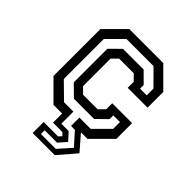

<svg xmlns="http://www.w3.org/2000/svg" viewBox="-197 -667 967 967"><g transform="rotate(45 287.0 -183.0)"><path d="M192.5 174.5V96H295L310 80L295 65H228V0H166.5L63.5 -103V-437L166.5 -540H408.5L511.5 -437V-325H370V-368L339.5 -398.5H235.5L205 -368V-172L235.5 -141.5H339.5L370 -172V-215H511.5V-103L408.5 0H362L431.5 80L350 174.5ZM225.5 148.5H331.5L392 80L331.5 12.5H304V-47H384.5L464.5 -127V-175.5H417V-149L361.5 -94.5H217.5L158.5 -152.5V-391.5L214.5 -447H361.5L417 -392V-366H464.5V-414L384.5 -494.5H192L111 -413.5V-129L194.5 -47H261.5V39H313.5L351 80L313.5 122H225.5Z"/></g></svg>

Font: Tourney Medium
Style: Regular
Weight: 500
Designer: Tyler Finck
Foundry: Etcetera Type Co
Version: Version 1.015